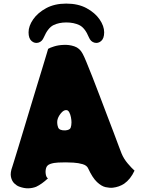

<svg xmlns="http://www.w3.org/2000/svg" viewBox="-20 -1043 809 1069"><path d="M475 -835Q453 -888 422 -903Q391 -918 349 -918Q308 -918 277.5 -903Q247 -888 224 -835Q214 -811 193.5 -805.5Q173 -800 156 -814.5Q139 -829 139 -863Q139 -898 164.5 -935Q190 -972 237 -997.5Q284 -1023 349 -1023Q415 -1023 462 -997.5Q509 -972 534.5 -935Q560 -898 560 -863Q560 -829 543 -814.5Q526 -800 505.5 -805.5Q485 -811 475 -835ZM657 -188Q669 -159 691 -133Q713 -107 729 -93Q707 -45 671 -20Q657 -11 641.5 -5.5Q626 0 609 2Q591 4 568 -1Q545 -6 520 -29.5Q495 -53 471 -105Q464 -122 440 -129Q416 -136 389 -137.5Q362 -139 346 -139Q329 -139 304 -138Q279 -137 259.5 -130Q240 -123 236 -105Q232 -89 235 -72Q238 -55 247 -50Q213 -18 181 -3Q160 5 137 5.5Q114 6 87 -4Q73 -9 59.5 -22Q46 -35 41 -58Q36 -81 49 -116Q50 -119 59 -148Q68 -177 82.5 -224.5Q97 -272 114.5 -330Q132 -388 150.5 -449.5Q169 -511 186.5 -568Q204 -625 218 -671Q232 -717 240 -744Q248 -771 248 -771Q257 -777 281 -784.5Q305 -792 333 -793Q364 -795 394 -785Q424 -775 440 -744Q447 -732 461 -698Q475 -664 494 -616Q513 -568 533.5 -513.5Q554 -459 574.5 -405.5Q595 -352 612.5 -306Q630 -260 641.5 -228.5Q653 -197 657 -188ZM343 -317Q369 -319 373.5 -332Q378 -345 378 -362Q378 -374 375 -390Q372 -406 365.5 -418Q359 -430 349 -430Q334 -431 318 -411Q302 -391 299 -371Q297 -352 303.5 -334Q310 -316 343 -317Z"/></svg>

Font: Potta One
Style: Regular
Weight: 400
Designer: 108,108go
Foundry: Font Zone 108
Version: Version 1.000